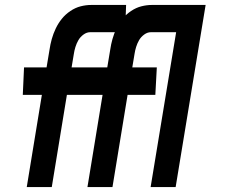

<svg xmlns="http://www.w3.org/2000/svg" viewBox="-20 -755 940 775"><path d="M88 0 149 -372H72L77 -483H168L180 -555Q183 -576 189 -597.5Q195 -619 205 -640Q215 -661 229.5 -679Q244 -697 264 -710.5Q284 -724 305.5 -729.5Q327 -735 348 -735H489L485 -625H344Q330 -625 317 -615.5Q304 -606 296.5 -593Q289 -580 284.5 -565.5Q280 -551 278 -537L269 -483H441L436 -372H250L189 0ZM333 0 394 -372H317L322 -483H413L425 -555Q428 -576 434 -597.5Q440 -619 450 -640Q460 -661 474.5 -679Q489 -697 509 -710.5Q529 -724 550.5 -729.5Q572 -735 593 -735H734L730 -625H589Q575 -625 562 -615.5Q549 -606 541.5 -593Q534 -580 529.5 -565.5Q525 -551 523 -537L514 -483H613L607 -372H495L434 0ZM588 0 691 -625H609L613 -735H810L689 0Z"/></svg>

Font: Iosevka Aile Extrabold Oblique
Style: Regular
Weight: 800
Italic angle: -9°
Designer: Belleve Invis
Foundry: Belleve Invis
Version: Version 31.1.0; ttfautohint (v1.8.4)